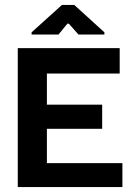

<svg xmlns="http://www.w3.org/2000/svg" viewBox="-20 -758 552 778"><path d="M52 0V-563H465V-460H170V-334H394V-236H170V-97H476V0ZM108 -618V-627L231 -738H281L403 -627V-618H298L259 -662H253L217 -618Z"/></svg>

Font: Darker Grotesque Light ExtraBold
Style: Regular
Weight: 800
Version: Version 1.000;gftools[0.9.28]